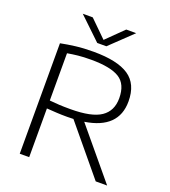

<svg xmlns="http://www.w3.org/2000/svg" viewBox="-166 -1065 1048 1185"><g transform="rotate(20 358.5 -472.5)"><path d="M102 0V-725.5Q146.5 -734.5 198.5 -741Q250.5 -747.5 316.5 -747.5Q472.5 -747.5 547.5 -697.2Q622.5 -647 622.5 -532.5Q622.5 -354.5 408.5 -321.5L676 0H601L340 -315Q320.5 -314 299 -314Q260 -314 229.5 -315.8Q199 -317.5 164 -320V0ZM301.5 -365.5Q440.5 -365.5 501.2 -406.8Q562 -448 562 -531Q562 -623.5 504.2 -659.8Q446.5 -696 318.5 -696Q268 -696 233.2 -692.2Q198.5 -688.5 164 -682.5V-372Q201.5 -368.5 229.2 -367Q257 -365.5 301.5 -365.5ZM317.5 -806 172 -945H237.5L347.5 -837L457.5 -945H523L377.5 -806Z"/></g></svg>

Font: Encode Sans Expanded Expanded Light
Style: Regular
Weight: 300
Width: 7
Designer: Multiple Designers
Foundry: Impallari Type
Version: Version 3.000; ttfautohint (v1.8.3) -l 8 -r 50 -G 200 -x 14 